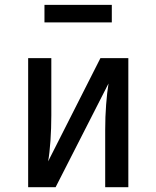

<svg xmlns="http://www.w3.org/2000/svg" viewBox="-20 -784 655 804"><path d="M517.4 -540.5V0H420.5V-240Q420.5 -295.4 424.4 -345.9Q428.2 -396.4 434.4 -434.4L212.8 0H97.9V-540.5H194.9V-301Q194.9 -247.2 191.3 -194.6Q187.7 -142.1 181.5 -108.2L400.5 -540.5ZM448.2 -690.3H166.2V-763.6H448.2Z"/></svg>

Font: Fira Code Retina
Style: Regular
Weight: 450
Monospace: yes
Designer: Carrois Corporate, Edenspiekermann AG, Nikita Prokopov
Foundry: Carrois Corporate, Edenspiekermann AG, Nikita Prokopov
Version: Version 6.002